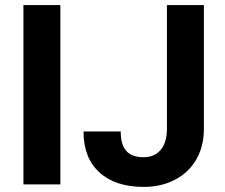

<svg xmlns="http://www.w3.org/2000/svg" viewBox="-20 -731 890 761"><path d="M219.2 -710.9H72.8V0H219.2ZM641.6 -218.8C641.6 -147.9 606 -107.9 549.8 -107.9C486.8 -107.9 458.5 -140.1 458.5 -210H311C311 -140.1 332 -85.9 374 -47.9C416 -9.3 474.6 9.8 549.8 9.8C595.7 9.8 636.7 0.5 673.3 -18.6C746.1 -56.2 788.1 -128.4 788.1 -218.8V-710.9H641.6Z"/></svg>

Font: Roboto
Style: Bold
Weight: 700
Designer: Google
Version: Version 2.137; 2017